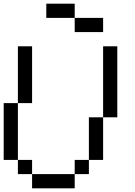

<svg xmlns="http://www.w3.org/2000/svg" viewBox="-20 -1020 732 1040"><path d="M384.6 -846.2V-923.1H538.5V-846.2ZM230.8 -923.1V-1000H384.6V-923.1ZM153.8 0V-76.9H384.6V0ZM76.9 -76.9V-153.8H153.8V-76.9ZM384.6 -76.9V-153.8H461.5V-76.9ZM461.5 -153.8V-384.6H538.5V-153.8ZM0 -153.8V-461.5H76.9V-153.8ZM76.9 -461.5V-769.2H153.8V-461.5ZM538.5 -384.6V-769.2H615.4V-384.6Z"/></svg>

Font: Mintsoda - Lime Green 13x16
Style: Regular
Weight: 400
Designer: Mintsoda-15
Version: Version 1.0